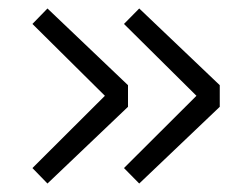

<svg xmlns="http://www.w3.org/2000/svg" viewBox="-20 -520 590 453"><path d="M308.5 -87 272.5 -123.5 443.5 -294 272.5 -463.5 308.5 -500 498.5 -319V-268ZM92 -87 56.5 -123.5 227.5 -294 56.5 -463.5 92 -500 282 -319V-268Z"/></svg>

Font: Trispace SemiCondensed Light
Style: Regular
Weight: 300
Width: 4
Designer: Tyler Finck
Foundry: Etcetera Type Company
Version: Version 1.210; ttfautohint (v1.8.3)